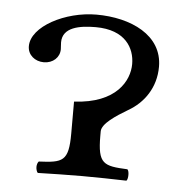

<svg xmlns="http://www.w3.org/2000/svg" viewBox="-40 -479 513 520"><g transform="rotate(5 216.5 -218.5)"><path d="M241 -113V-125C241 -146 278 -170 310 -189C352 -213 383 -256 383 -313C383 -399 296 -439 202 -439C118 -439 27 -392 27 -338C27 -314 47 -298 71 -298C96 -298 114 -315 114 -337C114 -343 113 -349 113 -356C113 -397 159 -405 203 -405C284 -405 310 -357 310 -314C310 -269 277 -205 162 -199V-112C162 -36 146 -32 81 -29C78 -26 76 -20 76 -14C76 -8 78 -1 81 2C127 1 155 0 202 0C249 0 276 1 322 2C325 -1 326 -8 326 -14C326 -20 325 -26 322 -29C257 -32 241 -36 241 -113Z"/></g></svg>

Font: Libertinus Serif
Style: Regular
Weight: 400
Designer: Philipp H. Poll, Khaled Hosny
Foundry: Caleb Maclennan
Version: Version 7.050;RELEASE